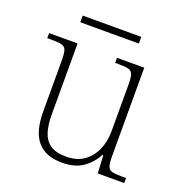

<svg xmlns="http://www.w3.org/2000/svg" viewBox="-123 -775 851 893"><g transform="rotate(20 302.5 -328.0)"><path d="M279 10Q197 10 156.5 -37.5Q116 -85 116 -184V-439Q116 -472 110.5 -487.5Q105 -503 88 -507Q71 -511 38 -511H17V-536H158V-183Q158 -136 168.5 -100Q179 -64 207 -43.5Q235 -23 287 -23Q340 -23 375 -48Q410 -73 428 -114.5Q446 -156 446 -205V-438Q446 -472 440.5 -487.5Q435 -503 418 -507Q401 -511 368 -511H353V-536H488V-97Q488 -64 493.5 -48.5Q499 -33 514 -29Q529 -25 558 -25H584V0H453L448 -89H444Q422 -46 382 -18Q342 10 279 10ZM136 -633V-666H426V-633Z"/></g></svg>

Font: Noto Serif Tamil ExtraLight
Style: Regular
Weight: 200
Designer: Indian Type Foundry, Tom Grace, and the Monotype Design Team
Foundry: Monotype Imaging Inc.
Version: Version 2.004; ttfautohint (v1.8.4.7-5d5b)